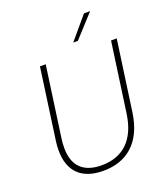

<svg xmlns="http://www.w3.org/2000/svg" viewBox="-161 -1011 975 1128"><g transform="rotate(-20 326.0 -447.0)"><path d="M290.5 7.5C438.5 7.5 541.5 -78.5 566.5 -256.5L628.5 -697H593L531.5 -259.5C510 -109.5 428.5 -26.5 291.5 -26.5C176 -26.5 118.5 -86.5 118.5 -196.5C118.5 -214.5 119.5 -233.5 122.5 -254.5L184.5 -697H148.5L86.5 -252.5C83.5 -232 82.5 -212.5 82.5 -194.5C82.5 -63.5 154.5 7.5 290.5 7.5ZM380 -761.5H409L536.5 -901H498Z"/></g></svg>

Font: HK Grotesk ExtraLight
Style: Italic
Weight: 200
Italic angle: -16°
Designer: Alfredo Marco Pradil
Foundry: Hanken Design Co.
Version: Version 3.001;FEAKit 1.0